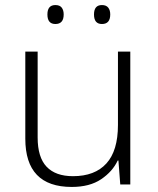

<svg xmlns="http://www.w3.org/2000/svg" viewBox="-20 -737 630 767"><path d="M500.5 -530.8V0H460.4L453.1 -95.7H450.2Q429.7 -51.8 384 -21Q338.4 9.8 266.6 9.8Q81.1 9.8 81.1 -183.1V-530.8H130.4V-188Q130.4 -108.4 166.3 -70.8Q202.1 -33.2 271.5 -33.2Q358.9 -33.2 405 -84Q451.2 -134.8 451.2 -237.8V-530.8ZM169.4 -679.2Q169.4 -716.8 201.2 -716.8Q218.8 -716.8 226.6 -706.5Q234.4 -696.3 234.4 -679.2Q234.4 -641.1 201.2 -641.1Q169.4 -641.1 169.4 -679.2ZM355.5 -679.2Q355.5 -716.8 387.2 -716.8Q404.3 -716.8 412.4 -706.5Q420.4 -696.3 420.4 -679.2Q420.4 -641.1 387.2 -641.1Q355.5 -641.1 355.5 -679.2Z"/></svg>

Font: Open Sans Light
Style: Regular
Weight: 300
Designer: Monotype Design Team
Foundry: Monotype Imaging Inc.
Version: Version 3.000; ttfautohint (v1.8.4)